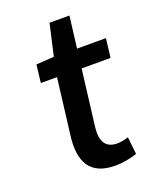

<svg xmlns="http://www.w3.org/2000/svg" viewBox="-123 -697 627 780"><g transform="rotate(-20 190.5 -306.5)"><path d="M240 12C276 12 307 5 335 -4L327 -79C312 -74 295 -70 279 -70C229 -70 209 -102 216 -163L246 -406H371L381 -488H256L273 -625H187L156 -489L79 -484L70 -407H140L110 -164C97 -58 129 12 240 12Z"/></g></svg>

Font: Falling Sky
Style: LightObl
Weight: 400
Designer: Paul D. Hunt
Foundry: Adobe Systems Incorporated
Version: Version 1.02